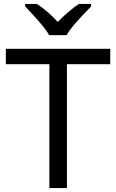

<svg xmlns="http://www.w3.org/2000/svg" viewBox="-20 -964 596 984"><path d="M323 0H233V-635H10V-714H545V-635H323ZM232 -784Q219 -807 197 -833.5Q175 -860 151 -886Q127 -912 109 -931V-944H169Q195 -927 223 -903Q251 -879 276 -852Q303 -879 331 -903Q359 -927 385 -944H447V-931Q428 -912 403.5 -886Q379 -860 356.5 -833.5Q334 -807 322 -784Z"/></svg>

Font: Noto Sans Gunjala Gondi Semibold
Style: Regular
Weight: 600
Designer: Ek Type
Foundry: Ek Type
Version: Version 1.004; ttfautohint (v1.8.4.7-5d5b)